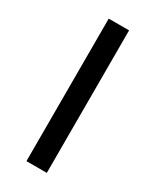

<svg xmlns="http://www.w3.org/2000/svg" viewBox="-148 -587 514 633"><g transform="rotate(30 108.5 -271.0)"><path d="M69.5 0V-542.5H147V0Z"/></g></svg>

Font: Encode Sans SmCnd
Style: Regular
Weight: 400
Width: 4
Designer: Multiple Designers
Foundry: Impallari Type
Version: Version 3.002; ttfautohint (v1.8.3) -l 8 -r 50 -G 200 -x 14 